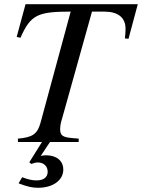

<svg xmlns="http://www.w3.org/2000/svg" viewBox="-20 -673 673 910"><path d="M179 0 119 96 128 104C142 99 150 97 160 97C187 97 206 115 206 141C206 167 187 182 153 182C132 182 115 178 85 167L68 196C110 212 133 217 161 217C231 217 280 181 280 131C280 89 248 63 198 63C189 63 183 64 173 66L217 0H353V-16L318 -19C277 -23 265 -31 265 -62C265 -84 273 -107 279 -128L416 -618H474C539 -618 575 -590 575 -537C575 -524 574 -508 572 -491L589 -489L633 -653H101L59 -498L77 -494C125 -602 157 -618 315 -618L172 -91C157 -37 134 -22 65 -16V0Z"/></svg>

Font: XITS
Style: Italic
Weight: 400
Italic angle: -16.33°
Designer: MicroPress Inc., with final additions and corrections provided by Coen Hoffman, Elsevier (retired)
Version: Version 1.107